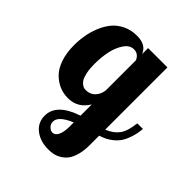

<svg xmlns="http://www.w3.org/2000/svg" viewBox="-208 -633 1012 1012"><g transform="rotate(45 298.0 -127.5)"><path d="M314 -500H458V-36.1Q502.4 -53.7 524.9 -84.7Q547.4 -115.7 554.2 -179.2H596.2Q592.8 -141.1 582.5 -110.8Q572.3 -80.6 559.6 -61.5Q546.9 -42.5 528.6 -27.8Q510.3 -13.2 494.4 -5.4Q478.5 2.4 458 8.8V80.1Q458 121.1 449.2 152.3Q440.4 183.6 426.8 201.7Q413.1 219.7 394 231.2Q375 242.7 357.2 246.3Q339.4 250 318.8 250Q259.3 250 219.7 219.2Q180.2 188.5 180.2 137.2Q180.2 48.3 314 3.9V-80.1Q274.9 -14.2 201.2 -14.2Q168.5 -14.2 138.7 -26.4Q108.9 -38.6 83.3 -63.7Q57.6 -88.9 42.2 -132.8Q26.9 -176.8 26.9 -234.9Q26.9 -272.5 33.2 -308.8Q39.6 -345.2 54.4 -381.3Q69.3 -417.5 91.6 -444.3Q113.8 -471.2 148.7 -488Q183.6 -504.9 227.1 -504.9Q294.9 -504.9 314 -455.1ZM266.1 -442.9Q234.9 -442.9 212.9 -410.2Q190.9 -377.4 181.9 -333.3Q172.9 -289.1 172.9 -240.2Q172.9 -205.1 178.5 -179.2Q184.1 -153.3 191.4 -140.6Q198.7 -127.9 209.2 -120.6Q219.7 -113.3 225.8 -112.1Q231.9 -110.8 238.8 -110.8Q270 -110.8 290 -131.6Q310.1 -152.3 314 -185.1V-408.2Q310.1 -420.9 297.9 -431.9Q285.6 -442.9 266.1 -442.9ZM232.9 128.9Q232.9 146.5 245.6 159.2Q258.3 171.9 272.9 171.9Q291.5 171.9 302.7 148.9Q314 126 314 83V54.2Q232.9 87.9 232.9 128.9Z"/></g></svg>

Font: Lobster Two
Style: Bold
Weight: 700
Designer: Pablo Impallari
Foundry: Pablo Impallari. www.impallari.com
Version: Version 1.006